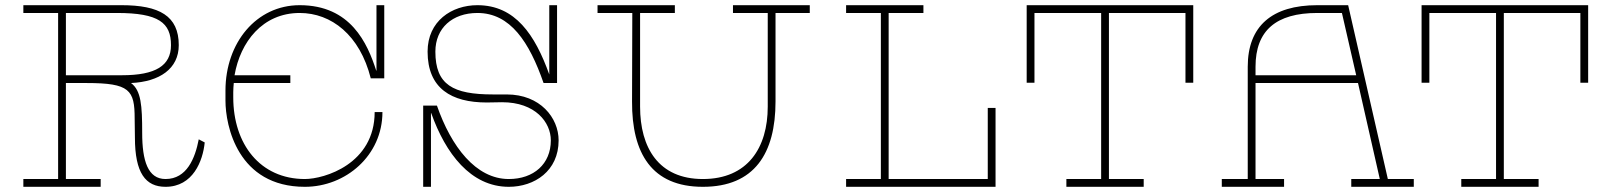

<svg xmlns="http://www.w3.org/2000/svg" viewBox="-20 -720 6211 740"><path d="M746 -183C732 -110 700 -30 618 -30C550 -30 528 -100 528 -208C528 -313 524 -371 485 -400C595 -405 669 -455 669 -546C669 -659 594 -700 448 -700H70V-670H204V-30H70V0H368V-30H234V-400H314C480 -400 499 -373 499 -263C499 -240 500 -211 500 -190C500 -53 541 0 618 0C724 0 762 -100 769 -171ZM234 -430V-670H431C592 -670 639 -632 639 -546C639 -467 580 -430 450 -430Z M1135 -670C1257 -670 1367 -585 1409 -418H1461V-700H1431V-448H1430C1396 -553 1332 -700 1135 -700C968 -700 849 -555 849 -371V-332C849 -236 896 0 1155 0C1313 0 1454 -121 1454 -288H1424C1424 -88 1230 -30 1155 -30C983 -30 879 -164 879 -345V-365C879 -377 880 -388 881 -400H1099V-430H884C906 -558 992 -670 1135 -670Z M1933 -356H1880C1726 -356 1658 -393 1658 -521C1658 -612 1724 -670 1820 -670C1947 -670 2020 -558 2075 -400H2127V-700H2097V-433C2042 -586 1966 -700 1820 -700C1721 -700 1628 -639 1628 -521C1628 -379 1720 -325 1856 -325C1876 -325 1896 -326 1915 -326C2044 -326 2103 -248 2103 -179C2103 -88 2037 -30 1941 -30C1814 -30 1719 -155 1664 -313H1611V0H1641V-284H1642C1697 -129 1794 0 1941 0C2040 0 2133 -61 2133 -179C2133 -266 2062 -356 1933 -356Z M3101 -700H2805V-670H2939V-309C2939 -151 2862 -30 2689 -30C2518 -30 2447 -151 2447 -309V-670H2581V-700H2283V-670H2417L2416 -329C2415 -129 2492 0 2689 0C2888 0 2969 -129 2969 -329V-670H3101Z M3787 -304V-30H3405V-670H3539V-700H3241V-670H3375V-30H3241V0H3817V-304Z M3937 -700V-401H3967V-670H4224V-30H4090V0H4388V-30H4254V-670H4549V-401H4579V-700Z M5329 -30 5176 -700H5057C4882 -700 4789 -619 4789 -463V-30H4689V0H4929V-30H4819V-400H5214L5298 -30H5188V0H5429V-30ZM4819 -430V-463C4819 -602 4898 -670 5057 -670H5152L5207 -430Z M5459 -700V-401H5489V-670H5746V-30H5612V0H5910V-30H5776V-670H6071V-401H6101V-700Z"/></svg>

Font: Space Cowgirl Thin
Style: Regular
Weight: 100
Designer: Valery Marier
Foundry: Valery Marier
Version: Version 1.000;hotconv 1.0.109;makeotfexe 2.5.65596